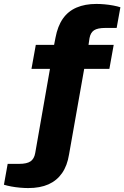

<svg xmlns="http://www.w3.org/2000/svg" viewBox="-107 -755 632 976"><path d="M36 201Q18 201 -5 199Q-28 197 -49.5 193Q-71 189 -87 184L-68 78H-10Q30 78 48.5 65Q67 52 72 23L147 -405H53L75 -527H168L175 -563Q186 -622 212.5 -660Q239 -698 282 -716.5Q325 -735 383 -735Q403 -735 425 -733Q447 -731 468.5 -727Q490 -723 505 -718L486 -613H429Q389 -613 371 -601Q353 -589 348 -561L343 -527H471L449 -405H321L244 30Q235 87 208.5 125Q182 163 139.5 182Q97 201 36 201Z"/></svg>

Font: Archivo SemiExpanded ExtraBold
Style: Italic
Weight: 800
Width: 6
Italic angle: -10°
Designer: Hector Gatti
Foundry: Omnibus-Type
Version: Version 2.001